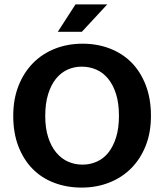

<svg xmlns="http://www.w3.org/2000/svg" viewBox="-20 -839 744 870"><path d="M354 -641Q421 -641 478 -619Q535 -597 576 -555.5Q617 -514 640.5 -453Q664 -392 664 -314Q664 -238 640 -178Q616 -118 574 -76Q532 -34 474.5 -11.5Q417 11 350 11Q283 11 226 -10.5Q169 -32 128 -73.5Q87 -115 63.5 -175.5Q40 -236 40 -314Q40 -390 64 -450.5Q88 -511 130 -553.5Q172 -596 229.5 -618.5Q287 -641 354 -641ZM185 -314Q185 -258 198.5 -216.5Q212 -175 235 -147.5Q258 -120 288.5 -106.5Q319 -93 354 -93Q388 -93 418.5 -106.5Q449 -120 471 -147.5Q493 -175 506 -216.5Q519 -258 519 -314Q519 -372 505.5 -414Q492 -456 469 -483.5Q446 -511 415.5 -524Q385 -537 350 -537Q315 -537 285 -523Q255 -509 233 -481.5Q211 -454 198 -412Q185 -370 185 -314ZM351 -695H242L322 -819H466Z"/></svg>

Font: Mukta Mahee
Style: Bold
Weight: 700
Designer: Shuchita Grover, Noopur Datye, Girish Dalvi, Yashodeep Gholap
Foundry: Ek Type
Version: Version 2.538;PS 1.000;hotconv 16.6.51;makeotf.lib2.5.65220;